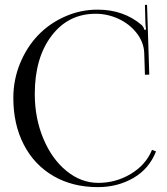

<svg xmlns="http://www.w3.org/2000/svg" viewBox="-20 -767 692 795"><path d="M35.2 -361.8Q35.2 -436 62.7 -503.7Q90.3 -571.3 137 -620.4Q183.6 -669.4 248.3 -698.2Q313 -727.1 383.8 -727.1Q492.2 -727.1 566.9 -663.1Q574.7 -655.3 578.1 -643.1L585 -645Q583 -652.8 582 -673.8L580.1 -746.6L588.9 -747.1L598.1 -458L580.1 -457.5L577.1 -549.8Q574.7 -593.3 545.4 -630.6Q516.1 -668 470.7 -689Q425.3 -710 376 -710Q262.7 -710 193.4 -618.7Q124 -527.3 124 -377.9Q124 -277.8 159.4 -193.1Q194.8 -108.4 255.4 -59.1Q315.9 -9.8 387.2 -9.8Q460 -9.8 522 -47.1Q584 -84.5 609.4 -146.5L626 -140.1Q597.7 -67.9 532.2 -30Q466.8 7.8 384.8 7.8Q280.8 7.8 201.4 -38.1Q122.1 -84 78.6 -168Q35.2 -252 35.2 -361.8Z"/></svg>

Font: FoglihtenNo07calt
Style: Regular
Weight: 500
Designer: gluk (gluksza@wp.pl)
Foundry: gluk (gluksza@wp.pl)
Version: Version 0.844